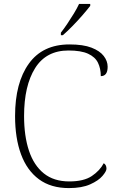

<svg xmlns="http://www.w3.org/2000/svg" viewBox="-20 -951 604 981"><path d="M332 10Q240 10 179 -35Q118 -80 87.5 -162.5Q57 -245 57 -358Q57 -528 127.5 -626Q198 -724 335 -724Q405 -724 447.5 -707.5Q490 -691 510 -665Q530 -639 530 -610Q530 -562 495 -562Q495 -601 480.5 -630.5Q466 -660 430 -676.5Q394 -693 330 -693Q216 -693 159.5 -603Q103 -513 103 -358Q103 -256 128 -181Q153 -106 204 -65Q255 -24 334 -24Q408 -24 449 -51.5Q490 -79 510 -117Q524 -109 524 -89Q524 -76 503.5 -52Q483 -28 440.5 -9Q398 10 332 10ZM291 -784Q306 -803 323.5 -829Q341 -855 357.5 -882Q374 -909 384 -931H441V-921Q428 -904 403 -875Q378 -846 350 -817.5Q322 -789 301 -771H291Z"/></svg>

Font: Noto Serif ExtraLight
Style: Regular
Weight: 200
Designer: Monotype Design Team
Foundry: Monotype Imaging Inc.
Version: Version 2.015; ttfautohint (v1.8.4.7-5d5b)